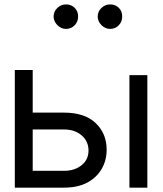

<svg xmlns="http://www.w3.org/2000/svg" viewBox="-20 -860 748 880"><path d="M119.1 -343.8H273.4Q368.2 -343.8 418.5 -295.9Q468.8 -248 468.8 -173.8Q468.8 -125.5 446.3 -86.2Q423.8 -46.9 380.4 -23.4Q336.9 0 273.4 0H47.9V-539.1H129.9V-77.1H273.4Q322.8 -77.1 354.2 -103Q385.7 -128.9 385.7 -169.9Q385.7 -212.4 354.2 -239.5Q322.8 -266.6 273.4 -266.6H119.1ZM573.2 0V-515.6H655.3V0ZM282.2 -727.5Q260.3 -727.5 243.2 -744.6Q226.1 -761.7 225.6 -784.2Q226.1 -808.1 243.2 -824Q260.3 -839.8 282.2 -839.8Q306.6 -839.8 322.5 -824Q338.4 -808.1 337.9 -784.2Q338.4 -761.7 322.5 -744.6Q306.6 -727.5 282.2 -727.5ZM484.4 -727.5Q462.4 -727.5 445.3 -744.6Q428.2 -761.7 427.7 -784.2Q428.2 -808.1 445.3 -824Q462.4 -839.8 484.4 -839.8Q508.8 -839.8 524.7 -824Q540.5 -808.1 540 -784.2Q540.5 -761.7 524.7 -744.6Q508.8 -727.5 484.4 -727.5Z"/></svg>

Font: Inter Display V
Style: Regular
Weight: 400
Designer: Rasmus Andersson
Foundry: rsms
Version: Version 3.015;git-src